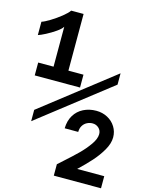

<svg xmlns="http://www.w3.org/2000/svg" viewBox="-179 -955 931 1212"><g transform="rotate(15 286.0 -349.0)"><path d="M-32 -662V-749Q-13.5 -754.5 21.8 -776Q57 -797.5 88.8 -823Q120.5 -848.5 131.5 -865.5H212.5V-495H311V-411H15V-495H115.5V-756Q106 -740 77.2 -720Q48.5 -700 16.2 -683.2Q-16 -666.5 -32 -662ZM330 63Q379 19.5 414.5 -15.5Q450 -50.5 477 -89Q504 -127.5 504 -158Q504 -182 487.2 -197.5Q470.5 -213 447 -213Q427.5 -213 410.2 -204Q393 -195 382.8 -178Q372.5 -161 372.5 -137.5H284Q285 -187 306.8 -222.8Q328.5 -258.5 365.8 -277.2Q403 -296 449.5 -296Q489.5 -296 522.8 -278.2Q556 -260.5 575.2 -229.5Q594.5 -198.5 594.5 -161Q594.5 -121 568.8 -76.5Q543 -32 507.8 7.2Q472.5 46.5 426.5 90H603.5V169H295V94.5Q311.5 79 330 63ZM535 -564V-490L68 -126V-200Z"/></g></svg>

Font: JuliaMono SemiBold
Style: Regular
Weight: 600
Monospace: yes
Designer: cormullion
Foundry: corm
Version: Version 0.055; ttfautohint (v1.8.4)